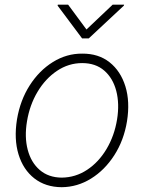

<svg xmlns="http://www.w3.org/2000/svg" viewBox="-20 -780 609 812"><path d="M240.7 11.7Q172.4 11.2 125.2 -25.6Q78.1 -62.5 58.3 -127.2Q38.6 -191.9 51.8 -274.9Q65.4 -356 105.5 -418.7Q145.5 -481.4 203.6 -517.6Q261.7 -553.7 327.6 -553.2Q396.5 -553.7 443.4 -516.6Q490.2 -479.5 510.3 -414.8Q530.3 -350.1 517.1 -267.1Q503.9 -186.5 463.4 -123.5Q422.9 -60.5 365 -24.7Q307.1 11.2 240.7 11.7ZM240.7 -28.8Q299.3 -29.3 348.4 -61.8Q397.5 -94.2 430.7 -150.1Q463.9 -206.1 475.1 -274.9Q485.8 -341.3 471.7 -395.5Q457.5 -449.7 420.9 -481.4Q384.3 -513.2 327.6 -513.2Q270 -513.2 220.9 -480.2Q171.9 -447.3 138.7 -391.6Q105.5 -335.9 94.2 -267.1Q83 -200.7 97.2 -146.7Q111.3 -92.8 148.2 -61Q185.1 -29.3 240.7 -28.8ZM268.1 -760.3 345.7 -655.3 456.5 -760.3H504.9L503.9 -756.3L355.5 -617.7H327.1L223.6 -756.3L224.6 -760.3Z"/></svg>

Font: Inter Tight ExtraLight
Style: Italic
Weight: 250
Italic angle: -9.39999°
Designer: Rasmus Andersson
Foundry: rsms
Version: Version 3.004